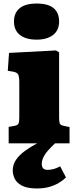

<svg xmlns="http://www.w3.org/2000/svg" viewBox="-20 -810 437 1085"><path d="M188 255Q133 255 103 238.5Q73 222 62.5 198.5Q52 175 52 154Q52 120 70.5 93Q89 66 120.5 43Q152 20 190 0H29V-93L63 -99Q79 -102 84 -111Q89 -120 89 -146V-343Q89 -376 83 -388.5Q77 -401 54 -405L24 -410L31 -511L296 -525L314 -514V-146Q314 -123 317.5 -113Q321 -103 339 -99L373 -92V0H291Q244 44 230 69.5Q216 95 216 115Q216 135 225 142.5Q234 150 250 150Q262 150 280 146Q298 142 320 130L353 193Q335 210 311.5 224Q288 238 257.5 246.5Q227 255 188 255ZM187 -586Q126 -586 92.5 -612.5Q59 -639 59 -689Q59 -737 91 -763.5Q123 -790 187 -790Q252 -790 283 -764Q314 -738 314 -688Q314 -639 280 -612.5Q246 -586 187 -586Z"/></svg>

Font: Literata Black
Style: Regular
Weight: 900
Designer: Latin by Veronika Burian and Jose Scaglione. Greek by Irene Vlachou. Cyrillic by Vera Evstafieva.
Foundry: TypeTogether
Version: Version 3.103;gftools[0.9.29]